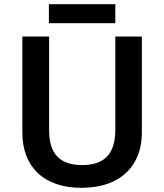

<svg xmlns="http://www.w3.org/2000/svg" viewBox="-20 -889 787 919"><path d="M532 -869H214V-778H532ZM659 -252V-714H532V-268C532 -158 485 -99 374 -99C268 -99 215 -150 215 -267V-714H87V-254C87 -95 185 10 370 10C565 10 659 -104 659 -252Z"/></svg>

Font: Noto Sans Gunjala Gondi Semibold
Style: Regular
Weight: 400
Designer: Ek Type
Foundry: Ek Type
Version: Version 1.004